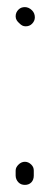

<svg xmlns="http://www.w3.org/2000/svg" viewBox="-20 -483 141 540"><path d="M50 37C57 37 63 35 68 30C73 25 75 18 75 11V-3C75 -10 73 -15 68 -20C63 -25 57 -28 50 -28C43 -28 37 -25 32 -20C27 -15 24 -10 24 -3V11C24 18 27 25 32 30C37 35 43 37 50 37ZM32 -456C27 -451 24 -445 24 -437C24 -429 28 -423 35 -417C40 -412 45 -409 52 -409C59 -409 65 -411 70 -416C75 -421 78 -427 78 -434C78 -441 76 -448 70 -454C64 -460 57 -463 50 -463C43 -463 37 -461 32 -456Z"/></svg>

Font: AppleStorm
Style: Rg
Weight: 400
Foundry: Cannot Into Space Fonts
Version: Version 1.01